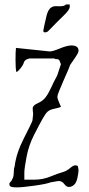

<svg xmlns="http://www.w3.org/2000/svg" viewBox="-20 -641 396 851"><path d="M193.4 -502.9Q187.5 -497.6 179.7 -497.6Q171.9 -497.6 171.9 -504.4Q173.8 -519 183.6 -559.1Q189.5 -590.8 201.2 -603Q211.9 -613.3 224.1 -613.5Q236.3 -613.8 242.2 -613.3Q248 -612.8 250 -613.3Q252 -613.8 255.9 -614Q259.8 -614.3 261.7 -615Q263.7 -615.7 266.6 -616.9Q269.5 -618.2 271.5 -621.1H289.1V-610.8Q289.1 -597.7 262.2 -572Q235.4 -546.4 193.4 -502.9ZM244.1 -372.1Q239.3 -378.9 234.4 -378.9H226.6L220.7 -381.8H109.4L107.4 -380.9Q89.8 -377 85.9 -364.3Q82 -351.6 71.3 -338.4Q60.5 -325.2 52.7 -321.3Q48.8 -335 48.8 -375Q48.8 -415 50.8 -428.7L199.2 -413.1H201.2Q213.9 -413.1 245.6 -426.3Q277.3 -439.5 296.9 -439.5Q328.1 -439.5 328.1 -416Q328.1 -407.2 312.5 -384.8L289.1 -350.6H290Q289.1 -345.7 261.7 -284.2Q234.4 -222.7 234.4 -212.9Q234.4 -203.1 241.2 -188.5Q248 -173.8 250 -168Q246.1 -164.1 223.6 -159.7Q201.2 -155.3 191.4 -146.5Q181.6 -137.7 168 -113.3Q154.3 -88.9 130.9 -43Q107.4 2.9 97.7 54.2Q87.9 105.5 87.9 125V155.3H132.8Q169.9 155.3 203.1 141.6Q236.3 127.9 255.9 122.6Q275.4 117.2 290 104.5Q304.7 91.8 313.5 91.8Q322.3 91.8 325.2 95.7L328.1 112.3Q328.1 124 323.2 147Q318.4 169.9 307.6 178.7Q296.9 187.5 287.1 187.5H283.2Q273.4 186.5 264.6 174.3Q255.9 162.1 240.2 161.1L205.1 167Q184.6 174.8 131.3 182.1Q78.1 189.5 54.7 189.5Q31.2 189.5 25.4 184.6Q21.5 180.7 21.5 175.3Q21.5 169.9 24.4 167.5Q27.3 165 29.3 162.6Q31.2 160.2 33.2 155.8Q35.2 151.4 37.1 147.5Q39.1 143.6 40 136.7Q41 128.9 41 125Q41 105.5 44.9 96.7Q51.8 38.1 86.4 -29.3Q121.1 -96.7 124 -107.4L127 -136.7Q125 -148.4 125 -161.1Q125 -173.8 147.5 -183.6Q169.9 -193.4 182.6 -210.4Q195.3 -227.5 208 -255.4Q220.7 -283.2 227.5 -294.9Q234.4 -306.6 236.3 -314.5L250 -356.4Z"/></svg>

Font: Drukaatie burti
Style: Thin
Weight: 100
Version: Version 0.14